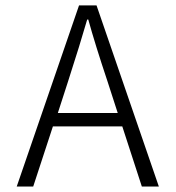

<svg xmlns="http://www.w3.org/2000/svg" viewBox="-20 -680 640 700"><path d="M41 0 268.1 -660.2H332L559.1 0H497.1L425.8 -219.2H172.9L101.1 0ZM190.9 -268.1H409.2L372.1 -382.8Q326.7 -518.6 301.8 -608.9H297.9Q272.9 -522 228 -382.8Z"/></svg>

Font: Office Code Pro D Light
Style: Regular
Weight: 300
Designer: Nathan Rutzky & Paul D. Hunt
Foundry: Adobe Systems Incorporated
Version: Version 1.004;PS 001.004;hotconv 1.0.70;makeotf.lib2.5.58329